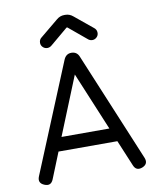

<svg xmlns="http://www.w3.org/2000/svg" viewBox="-94 -943 837 1017"><g transform="rotate(-10 324.5 -434.5)"><path d="M62.5 -3.5Q27.5 -17.5 41.5 -52L283 -638Q295.5 -667 324 -667H326.5Q355 -665.5 365.5 -638L609.5 -52Q623.5 -17.5 589.5 -3.5Q555 10 541.5 -23.5L483 -163.5H166.5L110 -23.5Q96 10.5 62.5 -3.5ZM195.5 -237H453L322.5 -550.5ZM204 -714Q190 -714 180 -723.8Q170 -733.5 170 -747.5Q170 -766 185.5 -776.5L280 -854.5Q298.5 -870.5 321.5 -870.5H327.5Q350.5 -870.5 369 -854.5L464 -776.5Q479.5 -765.5 479.5 -747.5Q479.5 -733.5 469.5 -723.8Q459.5 -714 446 -714Q432 -714 421.5 -724L326.5 -803H322.5L228.5 -724Q217.5 -714 204 -714Z"/></g></svg>

Font: Jura Light SemiBold
Style: Regular
Weight: 600
Version: Version 5.106